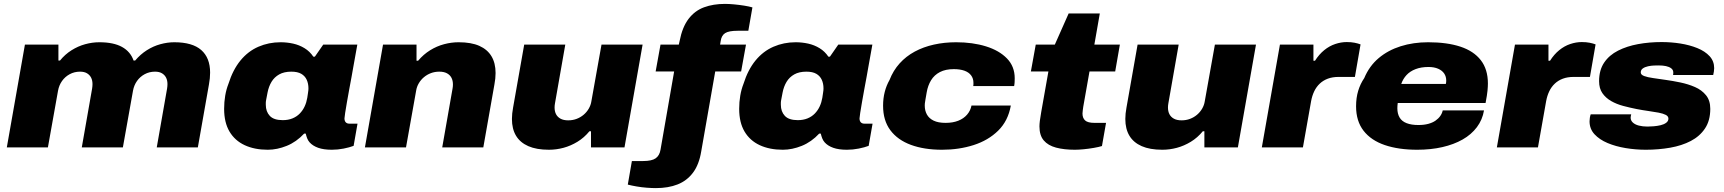

<svg xmlns="http://www.w3.org/2000/svg" viewBox="-20 -757 8851 986"><path d="M15 0 108 -528H280V-446H288Q314 -478 347.5 -499Q381 -520 417.5 -530Q454 -540 490 -540Q563 -540 606.5 -516Q650 -492 666 -446H674Q701 -478 734 -499Q767 -520 803.5 -530Q840 -540 875 -540Q968 -540 1013.5 -500Q1059 -460 1059 -384Q1059 -370 1057.5 -354.5Q1056 -339 1053 -323L996 0H785L838 -302Q839 -308 839.5 -314Q840 -320 840 -325Q840 -344 833 -358Q826 -372 812 -380.5Q798 -389 776 -389Q747 -389 723 -376Q699 -363 683.5 -341Q668 -319 663 -291L611 0H400L453 -302Q454 -308 454.5 -314Q455 -320 455 -325Q455 -344 448 -358Q441 -372 427 -380.5Q413 -389 391 -389Q362 -389 338 -376Q314 -363 298.5 -341Q283 -319 278 -291L226 0Z M1355 12Q1287 12 1236.5 -11.5Q1186 -35 1158.5 -81.5Q1131 -128 1131 -198Q1131 -233 1136.5 -265.5Q1142 -298 1153 -326Q1176 -399 1215 -446.5Q1254 -494 1307 -517Q1360 -540 1421 -540Q1454 -540 1485.5 -533Q1517 -526 1544 -509.5Q1571 -493 1589 -466H1597L1640 -528H1815L1794 -411Q1791 -393 1785.5 -363Q1780 -333 1773.5 -298.5Q1767 -264 1761.5 -231.5Q1756 -199 1752.5 -177Q1749 -155 1749 -149Q1749 -136 1755.5 -129Q1762 -122 1774 -122H1816L1796 -8Q1775 0 1745 6Q1715 12 1684 12Q1642 12 1614 2Q1586 -8 1570 -26Q1562 -35 1557.5 -46.5Q1553 -58 1550 -71H1542Q1502 -28 1452.5 -8Q1403 12 1355 12ZM1432 -140Q1460 -140 1482 -149Q1504 -158 1519.5 -174Q1535 -190 1544.5 -210.5Q1554 -231 1558 -255Q1560 -270 1561.5 -278.5Q1563 -287 1563.5 -293Q1564 -299 1564 -303Q1564 -328 1555 -347.5Q1546 -367 1527 -378Q1508 -389 1476 -389Q1439 -389 1414 -375Q1389 -361 1374.5 -337Q1360 -313 1354 -282Q1350 -260 1347.5 -248Q1345 -236 1345 -229.5Q1345 -223 1345 -219Q1345 -184 1365.5 -162Q1386 -140 1432 -140Z M1854 0 1947 -528H2119V-445H2127Q2155 -478 2189 -499Q2223 -520 2260.5 -530Q2298 -540 2335 -540Q2400 -540 2441.5 -521.5Q2483 -503 2504 -468Q2525 -433 2525 -382Q2525 -368 2523.5 -353.5Q2522 -339 2519 -323L2462 0H2251L2304 -302Q2305 -307 2305.5 -312.5Q2306 -318 2306 -323Q2306 -343 2298.5 -357.5Q2291 -372 2275.5 -380.5Q2260 -389 2236 -389Q2213 -389 2193 -381.5Q2173 -374 2157 -360.5Q2141 -347 2130.5 -329Q2120 -311 2117 -291L2065 0Z M2799 12Q2735 12 2693 -6.5Q2651 -25 2630 -60Q2609 -95 2609 -146Q2609 -160 2610.5 -174.5Q2612 -189 2615 -205L2672 -528H2883L2830 -226Q2829 -221 2828.5 -215.5Q2828 -210 2828 -205Q2828 -185 2835.5 -170.5Q2843 -156 2858.5 -147.5Q2874 -139 2898 -139Q2921 -139 2941 -146.5Q2961 -154 2977 -167.5Q2993 -181 3003.5 -199Q3014 -217 3017 -237L3069 -528H3280L3187 0H3015V-83H3007Q2980 -50 2945.5 -29Q2911 -8 2874 2Q2837 12 2799 12Z M3348 209Q3328 209 3301.5 207Q3275 205 3249 200.5Q3223 196 3204 191L3225 70H3283Q3327 70 3347 56Q3367 42 3372 12L3442 -390H3347L3372 -528H3466L3470 -546Q3484 -618 3516 -660Q3548 -702 3595.5 -719.5Q3643 -737 3703 -737Q3724 -737 3750.5 -734.5Q3777 -732 3802 -728Q3827 -724 3844 -719L3823 -599H3768Q3723 -599 3704 -587Q3685 -575 3681 -546L3678 -528H3811L3786 -390H3653L3581 21Q3570 88 3539 129.5Q3508 171 3460 190Q3412 209 3348 209Z M4000 12Q3932 12 3881.5 -11.5Q3831 -35 3803.5 -81.5Q3776 -128 3776 -198Q3776 -233 3781.5 -265.5Q3787 -298 3798 -326Q3821 -399 3860 -446.5Q3899 -494 3952 -517Q4005 -540 4066 -540Q4099 -540 4130.5 -533Q4162 -526 4189 -509.5Q4216 -493 4234 -466H4242L4285 -528H4460L4439 -411Q4436 -393 4430.5 -363Q4425 -333 4418.5 -298.5Q4412 -264 4406.5 -231.5Q4401 -199 4397.5 -177Q4394 -155 4394 -149Q4394 -136 4400.5 -129Q4407 -122 4419 -122H4461L4441 -8Q4420 0 4390 6Q4360 12 4329 12Q4287 12 4259 2Q4231 -8 4215 -26Q4207 -35 4202.5 -46.5Q4198 -58 4195 -71H4187Q4147 -28 4097.5 -8Q4048 12 4000 12ZM4077 -140Q4105 -140 4127 -149Q4149 -158 4164.5 -174Q4180 -190 4189.5 -210.5Q4199 -231 4203 -255Q4205 -270 4206.5 -278.5Q4208 -287 4208.5 -293Q4209 -299 4209 -303Q4209 -328 4200 -347.5Q4191 -367 4172 -378Q4153 -389 4121 -389Q4084 -389 4059 -375Q4034 -361 4019.5 -337Q4005 -313 3999 -282Q3995 -260 3992.5 -248Q3990 -236 3990 -229.5Q3990 -223 3990 -219Q3990 -184 4010.5 -162Q4031 -140 4077 -140Z M4818 12Q4726 12 4658 -13Q4590 -38 4552.5 -88Q4515 -138 4515 -214Q4515 -252 4523.5 -285Q4532 -318 4548 -346Q4567 -395 4600 -431.5Q4633 -468 4677.5 -492Q4722 -516 4776 -528Q4830 -540 4890 -540Q4975 -540 5043 -519Q5111 -498 5151 -457Q5191 -416 5191 -355Q5191 -346 5190.5 -335.5Q5190 -325 5188 -315H4978Q4979 -319 4979 -323.5Q4979 -328 4979 -332Q4979 -354 4967 -370Q4955 -386 4932.5 -394Q4910 -402 4878 -402Q4836 -402 4807 -387Q4778 -372 4761.5 -345Q4745 -318 4739 -283Q4735 -259 4732.5 -245.5Q4730 -232 4729.5 -226Q4729 -220 4729 -215Q4729 -189 4740 -169Q4751 -149 4774.5 -137.5Q4798 -126 4836 -126Q4873 -126 4901 -137Q4929 -148 4946.5 -168.5Q4964 -189 4969 -215H5171Q5157 -136 5106 -86Q5055 -36 4980 -12Q4905 12 4818 12Z M5500 12Q5444 12 5403 1Q5362 -10 5340 -36Q5318 -62 5318 -108Q5318 -119 5320 -136Q5322 -153 5327 -181L5364 -390H5274L5299 -528H5397L5468 -688H5628L5600 -528H5731L5707 -390H5575L5543 -209Q5542 -199 5540.5 -190.5Q5539 -182 5539 -174Q5539 -151 5552.5 -138.5Q5566 -126 5601 -126H5660L5639 -7Q5623 -2 5597 2.5Q5571 7 5545 9.5Q5519 12 5500 12Z M5949 12Q5885 12 5843 -6.5Q5801 -25 5780 -60Q5759 -95 5759 -146Q5759 -160 5760.5 -174.5Q5762 -189 5765 -205L5822 -528H6033L5980 -226Q5979 -221 5978.5 -215.5Q5978 -210 5978 -205Q5978 -185 5985.5 -170.5Q5993 -156 6008.5 -147.5Q6024 -139 6048 -139Q6071 -139 6091 -146.5Q6111 -154 6127 -167.5Q6143 -181 6153.5 -199Q6164 -217 6167 -237L6219 -528H6430L6337 0H6165V-83H6157Q6130 -50 6095.5 -29Q6061 -8 6024 2Q5987 12 5949 12Z M6460 0 6553 -528H6725V-445H6733Q6754 -478 6780.5 -499.5Q6807 -521 6837 -531Q6867 -541 6896 -541Q6919 -541 6936.5 -537.5Q6954 -534 6967 -529L6938 -362H6855Q6823 -362 6799 -353Q6775 -344 6757.5 -327.5Q6740 -311 6729 -288Q6718 -265 6713 -237L6671 0Z M7258 12Q7162 12 7091.5 -12Q7021 -36 6982.5 -85.5Q6944 -135 6944 -211Q6944 -255 6955 -291Q6966 -327 6986 -356Q7012 -418 7060 -458.5Q7108 -499 7173 -519.5Q7238 -540 7314 -540Q7411 -540 7479.5 -517.5Q7548 -495 7584.5 -448Q7621 -401 7621 -328Q7621 -313 7619 -291.5Q7617 -270 7609 -228H7158Q7157 -222 7156.5 -214.5Q7156 -207 7156 -201Q7156 -173 7167.5 -153.5Q7179 -134 7203.5 -124.5Q7228 -115 7264 -115Q7293 -115 7315 -121Q7337 -127 7352 -137.5Q7367 -148 7376.5 -161.5Q7386 -175 7389 -190H7601Q7593 -142 7564.5 -104Q7536 -66 7491 -40.5Q7446 -15 7387 -1.5Q7328 12 7258 12ZM7176 -326H7405Q7406 -330 7406.5 -334.5Q7407 -339 7407 -343Q7407 -364 7396.5 -379.5Q7386 -395 7365.5 -404Q7345 -413 7316 -413Q7278 -413 7249.5 -402Q7221 -391 7203 -371.5Q7185 -352 7176 -326Z M7667 0 7760 -528H7932V-445H7940Q7961 -478 7987.5 -499.5Q8014 -521 8044 -531Q8074 -541 8103 -541Q8126 -541 8143.5 -537.5Q8161 -534 8174 -529L8145 -362H8062Q8030 -362 8006 -353Q7982 -344 7964.5 -327.5Q7947 -311 7936 -288Q7925 -265 7920 -237L7878 0Z M8432 12Q8380 12 8328.5 3.5Q8277 -5 8235.5 -22.5Q8194 -40 8168.5 -67.5Q8143 -95 8143 -134Q8143 -142 8144.5 -152Q8146 -162 8149 -170H8357Q8356 -166 8355 -161.5Q8354 -157 8354 -153Q8354 -138 8365.5 -127.5Q8377 -117 8396.5 -112Q8416 -107 8441 -107Q8454 -107 8472.5 -108.5Q8491 -110 8508 -114Q8525 -118 8536.5 -126.5Q8548 -135 8548 -148Q8548 -160 8534.5 -167Q8521 -174 8497.5 -178.5Q8474 -183 8445 -187Q8416 -191 8385 -197Q8350 -204 8316 -213Q8282 -222 8254 -238Q8226 -254 8209 -278.5Q8192 -303 8192 -340Q8192 -397 8218 -435.5Q8244 -474 8289.5 -497Q8335 -520 8392.5 -530.5Q8450 -541 8513 -541Q8562 -541 8609.5 -533.5Q8657 -526 8696.5 -510Q8736 -494 8759.5 -468.5Q8783 -443 8783 -407Q8783 -399 8781.5 -389.5Q8780 -380 8778 -372H8572Q8573 -378 8573 -380.5Q8573 -383 8573 -385Q8573 -398 8562.5 -406Q8552 -414 8535.5 -417.5Q8519 -421 8499 -421Q8489 -421 8474 -420.5Q8459 -420 8443 -416.5Q8427 -413 8416.5 -405.5Q8406 -398 8406 -385Q8406 -373 8423.5 -366.5Q8441 -360 8470 -356Q8499 -352 8532 -347Q8569 -342 8609.5 -333.5Q8650 -325 8684.5 -310Q8719 -295 8741 -268Q8763 -241 8763 -198Q8763 -138 8736 -97.5Q8709 -57 8663 -33Q8617 -9 8557 1.5Q8497 12 8432 12Z"/></svg>

Font: Archivo SemiExpanded Black
Style: Italic
Weight: 900
Width: 6
Italic angle: -10°
Designer: Hector Gatti
Foundry: Omnibus-Type
Version: Version 2.001